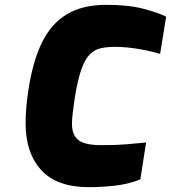

<svg xmlns="http://www.w3.org/2000/svg" viewBox="-20 -769 708 795"><path d="M348 6Q215 6 150.5 -65Q86 -136 86 -258Q86 -290 89 -325.5Q92 -361 98 -399Q116 -516 154 -593.5Q192 -671 257 -710Q322 -749 420 -749Q513 -749 574.5 -732.5Q636 -716 668 -700L643 -546Q603 -558 552 -566.5Q501 -575 456 -575Q424 -575 398 -569.5Q372 -564 352 -544Q332 -524 317 -482Q302 -440 290 -366Q285 -332 281.5 -304.5Q278 -277 278 -256Q278 -210 304.5 -189Q331 -168 400 -168Q463 -168 503 -171.5Q543 -175 585 -179L561 -26Q510 -6 454 0Q398 6 348 6Z"/></svg>

Font: Exo Thin Black
Style: Italic
Weight: 900
Italic angle: -9°
Version: Version 2.000